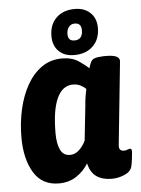

<svg xmlns="http://www.w3.org/2000/svg" viewBox="-53 -782 612 833"><g transform="rotate(-5 252.5 -366.0)"><path d="M170 8Q97 8 61 -51.5Q25 -111 25 -205Q25 -269 38.5 -328Q52 -387 78 -432.5Q104 -478 142 -504.5Q180 -531 230 -531Q273 -531 301.5 -512Q330 -493 345 -478Q350 -496 355.5 -506Q361 -516 373 -520Q385 -524 410 -525H422Q482 -525 480 -497L443 -138Q441 -122 446.5 -115.5Q452 -109 464 -109Q471 -109 478.5 -112Q486 -115 490 -115Q500 -115 497 -94Q496 -84 494.5 -70.5Q493 -57 489 -38Q483 -15 455.5 -3.5Q428 8 400 8Q360 8 334 -10Q308 -28 299 -68Q279 -35 246.5 -13.5Q214 8 170 8ZM229 -111Q251 -111 268.5 -127.5Q286 -144 297 -167L313 -315Q315 -342 318 -359.5Q321 -377 324 -390Q314 -400 300 -407Q286 -414 267 -414Q222 -414 198 -362.5Q174 -311 174 -210Q174 -164 187 -137.5Q200 -111 229 -111ZM285 -541Q242 -541 217.5 -565.5Q193 -590 193 -631Q193 -681 223 -710.5Q253 -740 304 -740Q346 -740 371.5 -715.5Q397 -691 397 -650Q397 -600 366.5 -570.5Q336 -541 285 -541ZM291 -604Q327 -604 327 -646Q327 -677 298 -677Q282 -677 272.5 -665Q263 -653 263 -634Q263 -604 291 -604Z"/></g></svg>

Font: Asap Semi Condensed Semi Condensed Regular
Style: Bold Italic
Weight: 700
Width: 4
Italic angle: -6°
Designer: Pablo Cosgaya
Foundry: Omnibus-Type
Version: Version 3.001; ttfautohint (v1.8.4.7-5d5b)